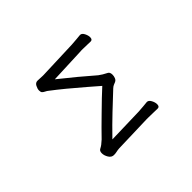

<svg xmlns="http://www.w3.org/2000/svg" viewBox="-138 -986 1276 1276"><g transform="rotate(-45 500.0 -348.0)"><path d="M710 -81H711Q727 -81 738 -60.5Q749 -40 749 -22Q749 1 731 1Q718 1 693 0Q668 -1 644 -1H628L363 7Q347 8 335 11Q323 14 307 14Q285 14 271.5 -8Q258 -30 258 -51.5Q258 -73 272 -80Q284 -86 295.5 -94.5Q307 -103 322 -117Q373 -170 445 -240L518 -311Q551 -342 577 -366Q516 -420 393 -523Q343 -564 302 -595Q294 -602 282.5 -607.5Q271 -613 264.5 -619.5Q258 -626 258 -641.5Q258 -657 268 -676Q278 -695 297 -695Q311 -695 321.5 -694Q332 -693 344 -693H353L627 -703Q651 -704 673 -706.5Q695 -709 710 -710H712Q728 -710 738.5 -689.5Q749 -669 749 -652Q749 -629 731 -629Q719 -629 699.5 -630Q680 -631 657 -631H643Q640 -631 628 -630L385 -620Q512 -519 608 -435Q630 -418 664 -401Q678 -394 678 -370Q678 -357 673 -344Q668 -330 655 -324Q646 -320 637 -316.5Q628 -313 617 -303Q538 -229 500 -193Q444 -140 373 -67L627 -74Q651 -75 673.5 -77.5Q696 -80 710 -81Z"/></g></svg>

Font: Moon Stars Kai HW
Style: Bold
Weight: 700
Designer: GuiWonder
Version: Version 1.101